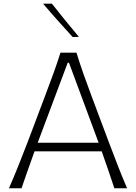

<svg xmlns="http://www.w3.org/2000/svg" viewBox="-20 -1017 735 1037"><path d="M28.3 0Q54.2 -59.1 80.3 -124.3Q106.4 -189.5 128.9 -248.5L223.6 -499.5Q249.5 -567.4 269.3 -622.3Q289.1 -677.2 306.6 -732.4H393.1Q410.2 -676.3 429.4 -621.8Q448.7 -567.4 474.1 -499L568.4 -247.6Q591.3 -187 616.2 -122.8Q641.1 -58.6 666.5 0H597.7Q581.5 -48.3 564.2 -99.6Q546.9 -150.9 529.3 -199.7H166.5Q148.4 -149.9 130.6 -99.1Q112.8 -48.3 96.2 0ZM512.7 -246.1 352.5 -678.2H345.7L183.6 -246.1ZM372.6 -816.9Q331.5 -861.8 291.5 -906.5Q251.5 -951.2 212.9 -997.1H260.3Q294.9 -952.6 331.8 -907.7Q368.7 -862.8 406.2 -817.9Z"/></svg>

Font: Pinar DS1 Light
Style: Regular
Weight: 300
Designer: Amin Abedi
Version: Version 3.000